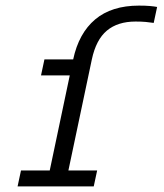

<svg xmlns="http://www.w3.org/2000/svg" viewBox="-20 -668 586 688"><path d="M225.1 -57.1H328.1L315.9 0H43L55.2 -57.1H158.2L230 -397.9H127L139.2 -455.1H242.2Q262.2 -548.8 321 -598.4Q379.9 -647.9 478 -647.9Q501 -647.9 517.1 -646.5Q533.2 -645 543 -643.1L530.8 -585.9Q517.1 -587.9 502 -589.4Q486.8 -590.8 465.8 -590.8Q401.9 -590.8 363 -558.3Q324.2 -525.9 309.1 -455.1Z"/></svg>

Font: Anonymous Pro
Style: Italic
Weight: 400
Italic angle: -12°
Monospace: yes
Designer: Mark Simonson
Version: Version 1.003